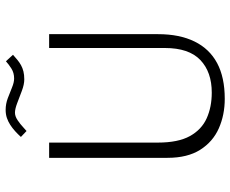

<svg xmlns="http://www.w3.org/2000/svg" viewBox="-88 -718 816 680"><g transform="rotate(-90 320.0 -378.0)"><path d="M310 10Q253 10 205.5 -11Q158 -32 129.5 -77Q101 -122 101 -193V-612H155V-227Q155 -155 178 -113.5Q201 -72 241 -54Q281 -36 332 -36Q405 -36 447.5 -76.5Q490 -117 490 -202V-612H539V-226Q539 -150 513 -97Q487 -44 436.5 -17Q386 10 310 10ZM443 -765 466 -740Q457 -732 448 -724.5Q439 -717 429 -711.5Q419 -706 407 -703Q395 -700 379 -700Q361 -700 338.5 -708.5Q316 -717 295 -725Q274 -733 261 -733Q248 -733 234 -723.5Q220 -714 209.5 -704Q199 -694 196 -692L175 -712Q185 -723 195.5 -732.5Q206 -742 217.5 -749.5Q229 -757 242 -761.5Q255 -766 271 -766Q292 -766 312 -758.5Q332 -751 350 -743.5Q368 -736 382 -736Q402 -736 417 -745.5Q432 -755 443 -765Z"/></g></svg>

Font: Ancizar Sans Thin
Style: Regular
Weight: 100
Designer: Cesar Puertas, Viviana Monsalve, Julian Moncada, Julian Prieto, Jose Castro, Mariel Hernandez, Felipe Aragon, Sara Alarc
Version: Version 8.100